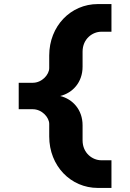

<svg xmlns="http://www.w3.org/2000/svg" viewBox="-20 -690 640 944"><path d="M461 234H528V98H478C435 98 386 63 386 0V-74C386 -151 337 -203 276 -218C337 -233 386 -285 386 -362V-436C386 -499 435 -534 478 -534H528V-670H461C328 -670 222 -562 222 -417V-355C222 -324 187 -283 141 -283H72V-153H141C187 -153 222 -112 222 -81V-19C222 126 328 234 461 234Z"/></svg>

Font: LT Wave Mono Black
Style: Regular
Weight: 900
Designer: Daniel Lyons
Version: Version 2.5 (Glyphs App)